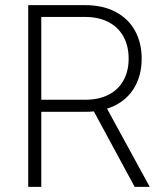

<svg xmlns="http://www.w3.org/2000/svg" viewBox="-20 -727 630 747"><path d="M89.8 -707H311.5Q379.9 -707 429.4 -680.9Q479 -654.8 505.1 -607.7Q531.2 -560.5 531.2 -499Q531.2 -426.8 496.1 -375.7Q460.9 -324.7 396.5 -304.2L562.5 0H503.9L345.2 -293.5Q330.1 -292 312.5 -292H140.6V0H89.8ZM310.5 -338.9Q364.3 -338.9 402.3 -358.4Q440.4 -377.9 460.4 -414.1Q480.5 -450.2 480.5 -499Q480.5 -547.9 460.4 -584.5Q440.4 -621.1 402.1 -641.1Q363.8 -661.1 310.5 -661.1H140.6V-338.9Z"/></svg>

Font: Pretendard GOV ExtraLight
Style: Regular
Weight: 200
Designer: Base glyphs from Inter by Rasmus Andersson; Hangeul glyphs from Noto Sans CJK(Source Han Sans) by Jang Soo-young and Kan
Foundry: Kil Hyung-jin
Version: Version 1.309